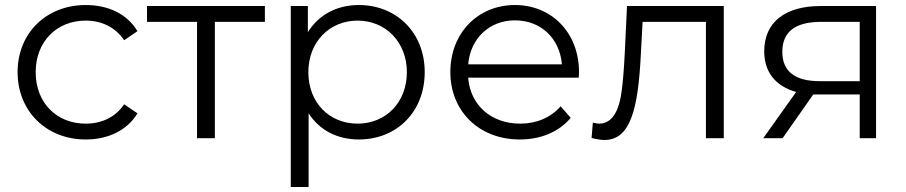

<svg xmlns="http://www.w3.org/2000/svg" viewBox="-20 -550 3607 764"><path d="M321 5C410 5 486 -31 527 -99L474 -135C439 -83 384 -58 321 -58C206 -58 122 -140 122 -263C122 -385 206 -468 321 -468C384 -468 439 -442 474 -390L527 -426C486 -494 412 -530 321 -530C165 -530 50 -419 50 -263C50 -107 165 5 321 5Z M565 -463H764V0H835V-463H1034V-526H565Z M1137 -526V194H1208V-99C1252 -31 1323 5 1408 5C1558 5 1670 -104 1670 -263C1670 -421 1557 -530 1408 -530C1320 -530 1248 -491 1205 -422V-526ZM1403 -468C1514 -468 1599 -383 1599 -263C1599 -141 1514 -58 1403 -58C1291 -58 1207 -141 1207 -263C1207 -383 1291 -468 1403 -468Z M2048 5C2132 5 2204 -25 2251 -81L2211 -127C2171 -82 2115 -58 2050 -58C1934 -58 1851 -132 1843 -241H2283L2284 -263C2284 -419 2176 -530 2029 -530C1882 -530 1772 -419 1772 -263C1772 -108 1886 5 2048 5ZM2029 -469C2132 -469 2207 -398 2216 -294H1843C1852 -398 1928 -469 2029 -469Z M2334 -1C2354 4 2371 7 2385 7C2488 7 2519 -114 2530 -333L2537 -463H2789V0H2860V-526H2475L2466 -338C2463 -277 2459 -227 2454 -190C2445 -115 2419 -58 2364 -58C2359 -58 2351 -59 2339 -62Z M3094 0 3216 -174H3401V0H3466V-526H3245C3106 -526 3021 -463 3021 -346C3021 -262 3067 -207 3148 -184L3017 0ZM3093 -344C3093 -423 3144 -463 3247 -463H3401V-227H3242C3143 -227 3093 -266 3093 -344Z"/></svg>

Font: Malon Grotesk
Style: Regular
Weight: 400
Designer: Julieta Ulanovsky
Foundry: Julieta Ulanovsky
Version: Version 7.200